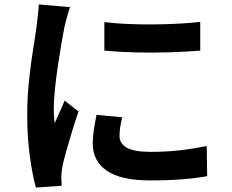

<svg xmlns="http://www.w3.org/2000/svg" viewBox="-20 -798 1040 861"><path d="M448 -699Q494 -693 551.5 -690.5Q609 -688 668.5 -688.5Q728 -689 783 -692Q838 -695 878 -700V-571Q817 -566 740.5 -563.5Q664 -561 587.5 -563Q511 -565 448 -571ZM528 -272Q522 -247 519 -227.5Q516 -208 516 -188Q516 -155 548 -136Q580 -117 656 -117Q723 -117 782 -123.5Q841 -130 907 -143L909 -8Q860 1 798 6Q736 11 651 11Q522 11 459 -32.5Q396 -76 396 -153Q396 -182 400.5 -213.5Q405 -245 413 -283ZM294 -766Q290 -756 285 -738Q280 -720 275.5 -703Q271 -686 269 -677Q264 -652 256 -606Q248 -560 240 -506Q232 -452 226.5 -400Q221 -348 221 -310Q221 -296 222 -278Q223 -260 225 -245Q236 -271 248 -296.5Q260 -322 270 -347L332 -298Q318 -257 303.5 -210Q289 -163 277.5 -121.5Q266 -80 260 -53Q258 -42 256.5 -28Q255 -14 255 -6Q255 2 255.5 13Q256 24 257 35L141 43Q126 -9 114 -95.5Q102 -182 102 -284Q102 -359 110 -435.5Q118 -512 128.5 -577Q139 -642 144 -680Q146 -701 149.5 -727.5Q153 -754 154 -778Z"/></svg>

Font: Chiron Sans HK TT
Style: Bold
Weight: 700
Designer: Ryoko NISHIZUKA 西塚涼子 (kana, bopomofo & ideographs); Paul D. Hunt (Latin, Greek & Cyrillic); Sandoll Communications 산돌커뮤니
Foundry: Adobe
Version: Version 2.022;hotconv 1.0.109;makeotfexe 2.5.65596